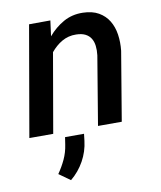

<svg xmlns="http://www.w3.org/2000/svg" viewBox="-85 -606 758 905"><g transform="rotate(-10 293.5 -154.0)"><path d="M216.3 -528.8 206.5 -454.6Q238.8 -492.7 280 -515.9Q321.3 -539.1 372.6 -538.1Q418 -537.1 448.2 -519.8Q478.5 -502.4 495.8 -473.9Q513.2 -445.3 518.8 -408Q524.4 -370.6 520 -330.1L464.8 0H351.1L405.8 -328.6Q408.7 -353 406.2 -373.5Q403.8 -394 394.5 -409.2Q385.3 -424.3 368.2 -433.1Q351.1 -441.9 324.2 -442.4Q305.2 -442.9 288.1 -438.5Q271 -434.1 256.1 -425.5Q241.2 -417 227.8 -405.3Q214.4 -393.6 202.6 -379.4L136.7 0H22.5L114.3 -528.3ZM275.9 58.1Q270 108.4 245.4 152.8Q220.7 197.3 181.6 229.5L127.4 190.9Q148.4 160.6 163.3 128.7Q178.2 96.7 183.6 60.1L189 24.9H279.8Z"/></g></svg>

Font: Roboto Mono Medium
Style: Italic
Weight: 500
Designer: Google
Version: Version 2.000985; 2015; ttfautohint (v1.3)